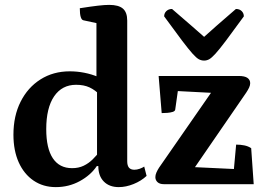

<svg xmlns="http://www.w3.org/2000/svg" viewBox="-20 -754 1077 786"><path d="M208.4 12Q156.7 12 117.4 -14.7Q78.1 -41.5 56.5 -89.7Q35 -137.9 35 -202.4Q35 -279.3 64.3 -337.5Q93.5 -395.8 145.7 -428.9Q197.9 -462 265.7 -462Q295.4 -462 325.2 -456.2Q355 -450.4 384.1 -438.2L374.8 -426.3V-671.8L386.8 -656.8L321.6 -670.9Q306.7 -673.7 306.7 -720.3Q353.3 -727.6 381.1 -730.8Q409 -734 426.9 -734Q465.3 -734 483 -718.9Q500.8 -703.8 500.8 -669.7V-94.1Q500.8 -76.2 508 -67.6Q515.3 -59.1 530.1 -59.1Q540.7 -59.1 552.1 -63.2Q563.6 -67.4 570.4 -72.1L580.1 -33.9Q558.1 -13.2 526.8 -0.6Q495.5 12 466.2 12Q427.5 12 405 -10.9Q382.5 -33.7 382.5 -74.1H376.3Q351.2 -36.8 306.4 -12.4Q261.7 12 208.4 12ZM275.1 -65.6Q301.8 -65.6 322.4 -75.5Q343.1 -85.4 359.5 -101.7Q376 -118 389.5 -136.1L377.2 -109.3V-394.1L389.5 -364.7Q369.9 -385.2 346.7 -396.1Q323.5 -406.9 291.6 -406.9Q233.8 -406.9 201.5 -359.6Q169.3 -312.2 169.3 -225.1Q169.3 -146.9 196.2 -106.2Q223.2 -65.6 275.1 -65.6ZM651.5 0Q633.6 0 624.8 -8.4Q616 -16.7 616 -29Q616 -37.8 620.3 -47.7Q624.7 -57.6 630.9 -67.3L865.4 -405.2L925.8 -369.8L687.9 -382.2L713.1 -417.1L697.3 -305.3Q696.3 -298.9 686.9 -295.9Q677.5 -293 665.2 -292Q652.9 -291 641.9 -291L629.4 -443H957Q981.8 -443 993 -435.1Q1004.2 -427.2 1004.2 -413.5Q1004.2 -405.1 999.9 -395.7Q995.5 -386.2 987.8 -374.6L754.9 -35.9L693.4 -73.7L965.6 -60.8L933.7 -20.1L946.7 -162Q964.5 -162 980.1 -158.8Q995.8 -155.7 1008.3 -147.4L1018.6 0ZM815.6 -506Q804.5 -506 794.4 -511.2Q784.4 -516.4 768.6 -533.9Q752.8 -551.5 725.2 -587.8Q697.7 -624.1 652 -687Q652 -700 661.1 -708.7Q670.3 -717.3 684.3 -717.3Q731.3 -676.7 763.3 -649Q795.4 -621.4 815.6 -603.1Q835.3 -621.4 867.1 -649Q898.8 -676.7 945.8 -717.3Q960.4 -717.3 969.3 -708.7Q978.2 -700 978.2 -687Q932.5 -624.1 905.2 -587.8Q877.9 -551.5 861.8 -533.9Q845.7 -516.4 836 -511.2Q826.2 -506 815.6 -506Z"/></svg>

Font: Petrona
Style: Regular
Weight: 400
Designer: Ringo R. Seeber
Foundry: Ringo R. Seeber
Version: Version 2.001; ttfautohint (v1.8.3)